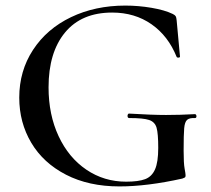

<svg xmlns="http://www.w3.org/2000/svg" viewBox="-20 -656 757 688"><path d="M49 -306Q49 -402 98.5 -477.5Q148 -553 234.5 -594.5Q321 -636 429 -636Q476 -636 523 -628Q570 -620 599 -606Q607 -602 609.5 -598Q612 -594 613 -583L625 -453Q625 -450 620 -449.5Q615 -449 613 -452Q583 -527 523 -569Q463 -611 382 -611Q272 -611 213 -539.5Q154 -468 154 -343Q154 -245 190 -168Q226 -91 289.5 -48Q353 -5 432 -5Q476 -5 500 -14Q524 -23 535.5 -49Q547 -75 547 -126Q547 -178 541 -198.5Q535 -219 514.5 -226Q494 -233 443 -233Q437 -233 437 -241Q437 -244 438.5 -246.5Q440 -249 442 -249Q525 -244 575 -244Q625 -244 679 -247Q681 -247 682.5 -244.5Q684 -242 684 -240Q684 -233 679 -233Q659 -234 650.5 -226.5Q642 -219 640 -196.5Q638 -174 638 -116Q638 -71 641.5 -52Q645 -33 645 -28Q645 -22 643 -20.5Q641 -19 633 -16Q507 12 408 12Q298 12 216.5 -30Q135 -72 92 -144.5Q49 -217 49 -306Z"/></svg>

Font: Cormorant Unicase SemiBold
Style: Regular
Weight: 600
Designer: Christian Thalmann (Catharsis Fonts)
Foundry: Catharsis Fonts
Version: Version 4.000